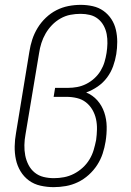

<svg xmlns="http://www.w3.org/2000/svg" viewBox="-20 -763 540 791"><path d="M201 8Q174 8 147 2Q120 -4 99 -19.5Q78 -35 64.5 -57.5Q51 -80 45.5 -106Q40 -132 40.5 -160Q41 -188 46 -215L101 -550Q105 -576 113 -600.5Q121 -625 135 -648Q149 -671 169 -690Q189 -709 212.5 -721Q236 -733 261.5 -738Q287 -743 313 -743Q313 -743 313 -743Q313 -743 313 -743Q338 -743 362.5 -737.5Q387 -732 406.5 -718Q426 -704 439 -684Q452 -664 457.5 -640Q463 -616 463 -590.5Q463 -565 459 -540Q455 -515 446 -490Q437 -465 421 -443.5Q405 -422 382.5 -406.5Q360 -391 335 -382Q362 -371 381 -349.5Q400 -328 409.5 -300Q419 -272 419.5 -241.5Q420 -211 415 -180Q411 -155 403 -130.5Q395 -106 380.5 -83.5Q366 -61 345.5 -42.5Q325 -24 301 -12.5Q277 -1 251.5 3.5Q226 8 201 8ZM202 -29Q223 -29 244 -33Q265 -37 284.5 -47Q304 -57 320.5 -72Q337 -87 348.5 -106Q360 -125 366 -145.5Q372 -166 376 -186Q379 -208 379.5 -230Q380 -252 375.5 -272.5Q371 -293 360.5 -311Q350 -329 334 -341.5Q318 -354 297 -359Q276 -364 254 -364H201L207 -401H260Q279 -401 298 -404.5Q317 -408 335 -417Q353 -426 368.5 -440Q384 -454 394.5 -471.5Q405 -489 410.5 -507.5Q416 -526 419 -545Q422 -564 422.5 -584Q423 -604 419.5 -622.5Q416 -641 407 -657.5Q398 -674 383.5 -685.5Q369 -697 350.5 -701.5Q332 -706 312 -706Q291 -706 270 -702Q249 -698 229.5 -687Q210 -676 194.5 -660Q179 -644 168 -625Q157 -606 150.5 -585.5Q144 -565 141 -544L85 -209Q81 -188 80.5 -165.5Q80 -143 84 -122.5Q88 -102 97.5 -83.5Q107 -65 123 -52Q139 -39 159.5 -34Q180 -29 202 -29Z"/></svg>

Font: Iosevka Slab XLtObl
Style: Regular
Weight: 200
Italic angle: -9°
Monospace: yes
Designer: Belleve Invis
Foundry: Belleve Invis
Version: Version 11.1.1; ttfautohint (v1.8.3)